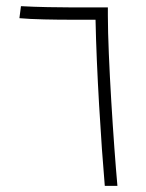

<svg xmlns="http://www.w3.org/2000/svg" viewBox="-20 -603 473 623"><path d="M320 0H361C349 -132 330 -419 330 -553V-579H210C175 -579 98 -580 48 -583L43 -544C84 -540 159 -539 210 -539H290C293 -379 308 -138 320 0Z"/></svg>

Font: Noto Sans Syriac Extralight
Style: Regular
Weight: 200
Designer: Patrick Giasson and the Monotype Design Team
Foundry: Monotype Imaging Inc.
Version: Version 3.000